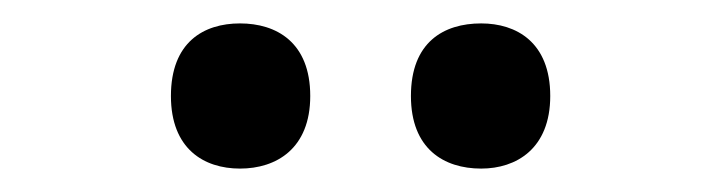

<svg xmlns="http://www.w3.org/2000/svg" viewBox="-20 -770 617 164"><path d="M391 -626C421 -626 450 -643 450 -688C450 -734 421 -750 391 -750C359 -750 331 -734 331 -688C331 -643 359 -626 391 -626ZM185 -626C216 -626 245 -643 245 -688C245 -734 216 -750 185 -750C154 -750 126 -734 126 -688C126 -643 154 -626 185 -626Z"/></svg>

Font: Noto Serif NP Hmong
Style: Bold
Weight: 700
Designer: Dalton Maag Ltd
Foundry: Dalton Maag Ltd
Version: Version 1.001